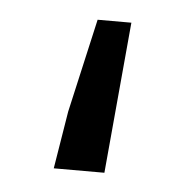

<svg xmlns="http://www.w3.org/2000/svg" viewBox="-32 -274 312 306"><g transform="rotate(5 124.5 -121.0)"><path d="M64 0 79 -92 113 -242H167L145 0Z"/></g></svg>

Font: Swei Fan Sans CJK TC
Style: Regular
Weight: 400
Version: Version 2.130